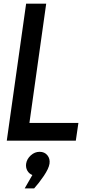

<svg xmlns="http://www.w3.org/2000/svg" viewBox="-20 -770 515 1051"><path d="M123 -750H232.9L141.1 -97.2H409.2L395 0H17.1ZM157.2 188Q139.2 181.2 129.6 164.1Q120.1 147 123 126Q127 100.1 148.4 80.6Q169.9 61 197 61Q224.1 61 239.5 80.1Q254.9 99.1 251 126Q247.1 152.8 219.5 193.4Q191.9 233.9 167 261.2H115.2Z"/></svg>

Font: Oakes Grotesk
Style: Medium Italic
Weight: 500
Designer: Samuel Oakes
Foundry: Samuel Oakes
Version: Version 1.0 | wf-rip DC20170320